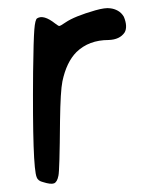

<svg xmlns="http://www.w3.org/2000/svg" viewBox="-20 -445 386 467"><path d="M211.9 -419.9Q236.3 -426.8 248 -424.8Q257.8 -423.8 266.6 -418.9Q275.4 -414.1 281.2 -404.3Q286.1 -392.6 286.6 -382.8Q287.1 -373 283.2 -366.2Q271.5 -348.6 244.1 -347.7Q196.3 -347.7 166 -318.4Q141.6 -293.9 131.8 -247.1Q127 -223.6 126 -151.4Q125 -29.3 122.1 -17.6Q119.1 -2 111.3 1Q103.5 3.9 85 -2Q72.3 -4.9 69.3 -13.7Q58.6 -38.1 60.5 -269.5Q61.5 -348.6 63.5 -373Q65.4 -397.5 70.3 -400.4Q85.9 -410.2 114.3 -387.7Q122.1 -381.8 124 -381.8Q127 -381.8 139.6 -390.6Q161.1 -405.3 211.9 -419.9Z"/></svg>

Font: JasonHandwriting4
Style: Regular
Weight: 400
Version: Version 1.01.21